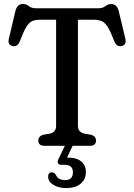

<svg xmlns="http://www.w3.org/2000/svg" viewBox="-20 -742 682 977"><path d="M162.5 -700H482Q502.5 -700 516 -710.8Q529.5 -721.5 546 -721.5Q575.5 -721.5 584.5 -684.5L617.5 -546.5Q625.5 -513 598 -507.5Q574 -502.5 562 -531Q544 -578.5 529.8 -602.2Q515.5 -626 499 -633.8Q482.5 -641.5 458 -641.5H376.5V-102Q376.5 -70.5 407.5 -62.5L444.5 -56Q468.5 -48 468.5 -27Q468.5 0 437 0H206.5Q175 0 175 -27Q175 -48 198.5 -56L236 -62.5Q265.5 -70 265.5 -102V-641.5H182Q158 -641.5 142 -633.8Q126 -626 112.2 -602.2Q98.5 -578.5 80.5 -531Q69 -503 45 -507.5Q17 -513 25.5 -546.5L58 -684.5Q67 -722 96.5 -722Q113 -722 126.8 -711Q140.5 -700 162.5 -700ZM314 -8.5H353.5L321 60.5Q324.5 60 328.5 60Q369.5 60 393.2 79.5Q417 99 417 134Q417 171 390.2 193Q363.5 215 317 215Q277 215 251 198.2Q225 181.5 225 157.5Q225 135 243.5 135Q256 135 264.5 148Q270.5 162.5 283.2 168.5Q296 174.5 311.5 174.5Q351 174.5 351 134.5Q351 96.5 308.5 96.5H291Q278.5 96.5 275 88.2Q271.5 80 277 68.5Z"/></svg>

Font: Fraunces 72pt SuperSoft
Style: Regular
Weight: 400
Version: Version 1.000;[b76b70a41]